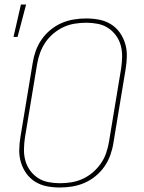

<svg xmlns="http://www.w3.org/2000/svg" viewBox="-20 -825 640 853"><path d="M246 8Q216 8 188 2.5Q160 -3 136.5 -17.5Q113 -32 97 -54.5Q81 -77 73 -103.5Q65 -130 65.5 -159.5Q66 -189 71 -218L125 -544Q129 -571 138.5 -598Q148 -625 164.5 -649Q181 -673 204 -692Q227 -711 253.5 -722.5Q280 -734 308 -738.5Q336 -743 363 -743Q393 -743 421 -737.5Q449 -732 472.5 -717.5Q496 -703 512 -680.5Q528 -658 536 -631.5Q544 -605 543.5 -575.5Q543 -546 538 -517L484 -191Q480 -164 470.5 -137Q461 -110 444.5 -86Q428 -62 405 -43Q382 -24 355.5 -12.5Q329 -1 301 3.5Q273 8 246 8ZM247 -11Q271 -11 296.5 -15Q322 -19 346.5 -30Q371 -41 391.5 -58.5Q412 -76 427.5 -98Q443 -120 451.5 -145Q460 -170 464 -194L518 -520Q522 -546 522.5 -572.5Q523 -599 516.5 -623Q510 -647 495.5 -667Q481 -687 460.5 -700.5Q440 -714 415 -719Q390 -724 363 -724Q339 -724 313 -720Q287 -716 263 -705Q239 -694 218 -676.5Q197 -659 182 -637Q167 -615 158 -590Q149 -565 145 -541L91 -215Q87 -189 86.5 -162.5Q86 -136 92.5 -112Q99 -88 113.5 -68Q128 -48 148.5 -34.5Q169 -21 194.5 -16Q220 -11 247 -11ZM40 -661 73 -805H96L58 -661Z"/></svg>

Font: Iosevka Thin Extended
Style: Italic
Weight: 100
Width: 7
Italic angle: -9°
Monospace: yes
Designer: Belleve Invis
Foundry: Belleve Invis
Version: Version 32.5.0; ttfautohint (v1.8.4)